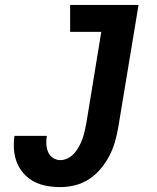

<svg xmlns="http://www.w3.org/2000/svg" viewBox="-20 -755 640 783"><path d="M226 8Q198 8 170 3Q142 -2 118.5 -14.5Q95 -27 77 -47Q59 -67 49 -92Q39 -117 37 -145.5Q35 -174 39 -201H171Q168 -185 169 -167.5Q170 -150 176 -135.5Q182 -121 195.5 -111.5Q209 -102 226 -102Q242 -102 257.5 -110Q273 -118 284 -131Q295 -144 303 -159Q311 -174 316.5 -189.5Q322 -205 325.5 -221Q329 -237 332 -252L393 -625H266V-735H545L462 -234Q457 -205 448.5 -175.5Q440 -146 425.5 -118.5Q411 -91 390 -66Q369 -41 342.5 -24Q316 -7 286 0.5Q256 8 226 8Z"/></svg>

Font: Iosevka Slab XBdExObl
Style: Regular
Weight: 800
Width: 7
Italic angle: -9°
Monospace: yes
Designer: Belleve Invis
Foundry: Belleve Invis
Version: Version 11.1.0; ttfautohint (v1.8.3)